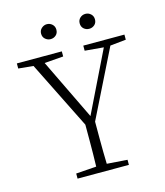

<svg xmlns="http://www.w3.org/2000/svg" viewBox="-122 -926 877 1019"><g transform="rotate(-15 317.0 -417.0)"><path d="M24 -646V-674H271V-646L167 -638L329 -303L492 -637L389 -646V-674H615V-646L528 -637L345 -268Q345 -212 345 -172.5Q345 -133 345.5 -101.5Q346 -70 347 -36L459 -28V0H177V-28L289 -36Q290 -73 290.5 -106Q291 -139 291 -177.5Q291 -216 291 -266L106 -638ZM231 -752Q215 -752 202 -763Q189 -774 189 -793Q189 -811 202 -822.5Q215 -834 231 -834Q248 -834 260.5 -822.5Q273 -811 273 -793Q273 -774 260.5 -763Q248 -752 231 -752ZM443 -752Q426 -752 413.5 -763Q401 -774 401 -793Q401 -811 413.5 -822.5Q426 -834 443 -834Q460 -834 472.5 -822.5Q485 -811 485 -793Q485 -774 472.5 -763Q460 -752 443 -752Z"/></g></svg>

Font: Source Serif Pro Light
Style: Regular
Weight: 300
Designer: Frank Grießhammer
Foundry: Adobe Systems Incorporated
Version: Version 3.001;hotconv 1.0.111;makeotfexe 2.5.65597